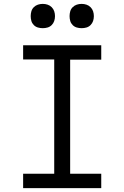

<svg xmlns="http://www.w3.org/2000/svg" viewBox="-20 -968 640 988"><path d="M99 0V-74H259V-662H99V-735H501V-661H341V-74H501V0ZM400 -823Q387 -823 375 -826.5Q363 -830 354 -839Q345 -848 341.5 -860Q338 -872 338 -885Q338 -898 341.5 -910Q345 -922 354 -931Q363 -940 375 -944Q387 -948 400 -948Q413 -948 425 -944Q437 -940 446 -931Q455 -922 459 -910Q463 -898 463 -885Q463 -872 459 -860Q455 -848 446 -839Q437 -830 425 -826.5Q413 -823 400 -823ZM200 -823Q187 -823 175 -826.5Q163 -830 154 -839Q145 -848 141.5 -860Q138 -872 138 -885Q138 -898 141.5 -910Q145 -922 154 -931Q163 -940 175 -944Q187 -948 200 -948Q213 -948 225 -944Q237 -940 246 -931Q255 -922 259 -910Q263 -898 263 -885Q263 -872 259 -860Q255 -848 246 -839Q237 -830 225 -826.5Q213 -823 200 -823Z"/></svg>

Font: Monocode
Style: Regular
Weight: 400
Designer: Belleve Invis
Foundry: Belleve Invis
Version: Version 16.1.0; ttfautohint (v1.8.4)